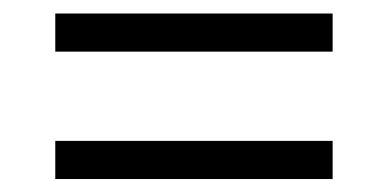

<svg xmlns="http://www.w3.org/2000/svg" viewBox="-20 -494 586 290"><path d="M63.5 -416V-473.6H482.4V-416ZM63.5 -223.6V-281.2H482.4V-223.6Z"/></svg>

Font: Noto Serif Todhri
Style: Regular
Weight: 400
Designer: Mikhail Merkuryev
Version: Version 1.000; ttfautohint (v1.8.4.7-5d5b)